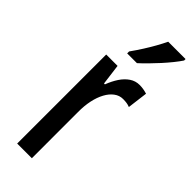

<svg xmlns="http://www.w3.org/2000/svg" viewBox="-253 -794 822 822"><g transform="rotate(45 158.5 -383.0)"><path d="M256.8 -548.3Q268.1 -548.3 279.1 -546.6Q290 -544.9 302.7 -541L291 -448.7Q281.7 -452.6 271.7 -454.1Q261.7 -455.6 249.5 -455.6Q227.5 -455.6 209.5 -442.1Q191.4 -428.7 178.5 -404.8Q165.5 -380.9 158.7 -348.9Q151.9 -316.9 152.3 -279.3V0H63.5V-539.1H132.3L144.5 -444.8H149.9Q161.1 -474.6 176.5 -497.8Q191.9 -521 212.2 -534.7Q232.4 -548.3 256.8 -548.3ZM317.4 -765.6V-756.8Q307.1 -741.2 291 -721.2Q274.9 -701.2 255.9 -680.2Q236.8 -659.2 217.5 -639.6Q198.2 -620.1 182.6 -606H123.5V-617.7Q142.6 -644.5 158.7 -669.9Q174.8 -695.3 188.2 -719.2Q201.7 -743.2 212.4 -765.6Z"/></g></svg>

Font: Open Sans Condensed Medium
Style: Regular
Weight: 500
Width: 3
Designer: Monotype Design Team
Foundry: Monotype Imaging Inc.
Version: Version 3.000